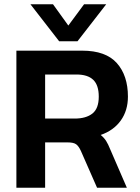

<svg xmlns="http://www.w3.org/2000/svg" viewBox="-20 -882 658 902"><path d="M258 -688 123 -862H229L301 -762L375 -862H479L344 -688ZM57 0V-644H366Q477 -644 529 -585.5Q581 -527 581 -428Q581 -363 547.5 -316Q514 -269 453 -248Q469 -235 478.5 -220Q488 -205 498 -180L576 0H436L360 -173Q350 -195 338 -204Q326 -213 298 -213H192V0ZM192 -325H331Q384 -325 414 -348.5Q444 -372 444 -428Q444 -482 418 -507Q392 -532 339 -532H192Z"/></svg>

Font: Kanit Medium
Style: Regular
Weight: 500
Designer: Katatrad Team
Foundry: CadsonDemak
Version: Version 2.000; ttfautohint (v1.8.3)